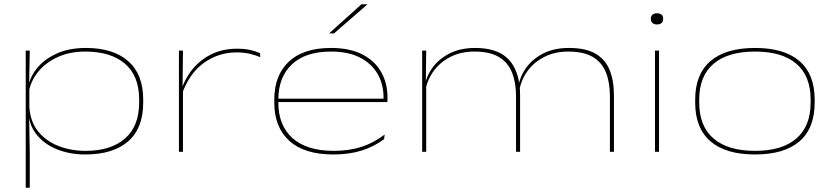

<svg xmlns="http://www.w3.org/2000/svg" viewBox="-20 -714 3918 903"><path d="M380.5 12.5Q307 12.5 246.2 -12.5Q185.5 -37.5 149.5 -84.5Q113.5 -131.5 113.5 -197.5H108.5L118 -211Q122.5 -141 160 -95.2Q197.5 -49.5 256 -27Q314.5 -4.5 382.5 -4.5Q502 -4.5 568.2 -62.8Q634.5 -121 634.5 -232.5V-245Q634.5 -357 568 -414.2Q501.5 -471.5 380.5 -471.5Q308.5 -471.5 251.8 -445.8Q195 -420 159.2 -376Q123.5 -332 114.5 -277L104.5 -291H111Q115.5 -342.5 149.5 -387.5Q183.5 -432.5 243.2 -460.5Q303 -488.5 383.5 -488.5Q512.5 -488.5 583 -426.5Q653.5 -364.5 653.5 -245.5V-231.5Q653.5 -111 582.8 -49.2Q512 12.5 380.5 12.5ZM101 169V-476H120L117 -312.5L118 -305.5V-171L117 -161L120 0V169Z M836.5 -274 826 -286 833 -292.5Q863.5 -382 932.5 -433.5Q1001.5 -485 1094.5 -485Q1131 -485 1157.8 -478.8Q1184.5 -472.5 1203 -464L1204 -445Q1182.5 -454.5 1154.8 -461Q1127 -467.5 1092 -467.5Q1008.5 -467.5 940.2 -419.2Q872 -371 836.5 -274ZM821.5 0V-476H840.5L838.5 -297.5H840.5V0Z M1548 12.5Q1411 12.5 1340.5 -51.8Q1270 -116 1270 -231.5V-245Q1270 -360 1338.5 -424.2Q1407 -488.5 1537 -488.5Q1623.5 -488.5 1682.8 -458.8Q1742 -429 1772.2 -376.2Q1802.5 -323.5 1802.5 -254.5V-252.5Q1802.5 -249 1802.5 -244.2Q1802.5 -239.5 1801.5 -234H1783.5Q1784 -238 1784 -243.2Q1784 -248.5 1784 -253.5Q1784 -317.5 1755.8 -366.5Q1727.5 -415.5 1672.5 -443.5Q1617.5 -471.5 1537 -471.5Q1416.5 -471.5 1352.8 -411.2Q1289 -351 1289 -245V-240V-237.5V-231.5Q1289 -178 1305.8 -136Q1322.5 -94 1355.5 -64.5Q1388.5 -35 1437 -19.8Q1485.5 -4.5 1548.5 -4.5Q1621 -4.5 1678.5 -22.8Q1736 -41 1789 -81L1786.5 -59.5Q1739.5 -24.5 1681 -6Q1622.5 12.5 1548 12.5ZM1279 -234V-250H1795V-234ZM1680 -694H1707V-692.5L1551 -557H1529V-558Z M2848.5 0V-261.5Q2848.5 -326 2829.8 -373.2Q2811 -420.5 2768.2 -446Q2725.5 -471.5 2653 -471.5Q2588.5 -471.5 2538.8 -445.8Q2489 -420 2458.5 -376.5Q2428 -333 2421 -278.5L2410 -294.5H2416.5Q2421 -344.5 2450.2 -388.8Q2479.5 -433 2531.5 -460.8Q2583.5 -488.5 2656 -488.5Q2734.5 -488.5 2780.8 -461.5Q2827 -434.5 2847.2 -384.5Q2867.5 -334.5 2867.5 -264.5V0ZM1965.5 0V-476H1984.5L1982.5 -316H1984.5V0ZM2407 0V-261.5Q2407 -326 2388 -373.2Q2369 -420.5 2326.2 -446Q2283.5 -471.5 2211 -471.5Q2147 -471.5 2097.2 -445.8Q2047.5 -420 2017 -376.5Q1986.5 -333 1979 -278.5L1969 -293H1975.5Q1979.5 -343.5 2008.8 -388Q2038 -432.5 2090.2 -460.5Q2142.5 -488.5 2214.5 -488.5Q2310 -488.5 2360.8 -445.2Q2411.5 -402 2423.5 -314Q2425 -300 2425.5 -288.5Q2426 -277 2426 -266V0Z M3060.5 0V-476H3079.5V0ZM3069.5 -599Q3056.5 -599 3048.8 -605.8Q3041 -612.5 3041 -625V-626.5Q3041 -638.5 3048.8 -645Q3056.5 -651.5 3069.5 -651.5Q3084 -651.5 3091.5 -645Q3099 -638.5 3099 -626.5V-625Q3099 -612.5 3091.5 -605.8Q3084 -599 3069.5 -599Z M3531 12.5Q3392.5 12.5 3321 -49.8Q3249.5 -112 3249.5 -231.5V-245.5Q3249.5 -365 3321.5 -426.8Q3393.5 -488.5 3531.5 -488.5Q3668.5 -488.5 3740 -426.8Q3811.5 -365 3811.5 -245.5V-231.5Q3811.5 -111 3740 -49.2Q3668.5 12.5 3531 12.5ZM3531.5 -4.5Q3658 -4.5 3725.2 -62.5Q3792.5 -120.5 3792.5 -231.5V-245.5Q3792.5 -356.5 3725.5 -414Q3658.5 -471.5 3531 -471.5Q3403.5 -471.5 3336 -414Q3268.5 -356.5 3268.5 -245.5V-231.5Q3268.5 -120.5 3336 -62.5Q3403.5 -4.5 3531.5 -4.5Z"/></svg>

Font: Anek Latin Expanded Thin
Style: Regular
Weight: 250
Width: 7
Designer: Yesha Goshar
Foundry: Ek Type
Version: Version 1.003